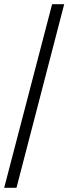

<svg xmlns="http://www.w3.org/2000/svg" viewBox="-20 -780 328 921"><path d="M0 121 230 -760H288L59 121Z"/></svg>

Font: Noto Serif Lao
Style: Regular
Weight: 400
Designer: Monotype Design Team
Foundry: Monotype Imaging Inc.
Version: Version 2.003